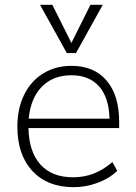

<svg xmlns="http://www.w3.org/2000/svg" viewBox="-20 -769 564 796"><path d="M474 -238H98Q100 -140 147.5 -87Q195 -34 283 -34Q328 -34 367.5 -49Q407 -64 446 -97L466 -61Q435 -30 386 -11.5Q337 7 285 7Q177 7 114.5 -60Q52 -127 52 -244Q52 -319 80 -376Q108 -433 159 -464.5Q210 -496 276 -496Q370 -496 422 -435Q474 -374 474 -264ZM99 -277H434Q432 -364 391 -410.5Q350 -457 276 -457Q200 -457 153.5 -409.5Q107 -362 99 -277ZM355 -749H406L295 -549H257L146 -749H197L276 -591Z"/></svg>

Font: wassup Sans
Style: Light
Weight: 200
Version: Version 2.001